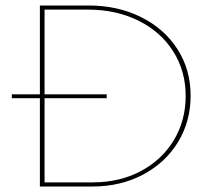

<svg xmlns="http://www.w3.org/2000/svg" viewBox="-20 -678 774 698"><path d="M673 -330Q673 -237 627.5 -162Q582 -87 500.5 -43.5Q419 0 316 0H125V-321H23V-335H125V-658H302Q408 -658 492.5 -616Q577 -574 625 -499.5Q673 -425 673 -330ZM655 -329Q655 -420 609.5 -491.5Q564 -563 483 -603Q402 -643 301 -643H142V-335H368V-321H142V-15H317Q415 -15 492 -56Q569 -97 612 -168.5Q655 -240 655 -329Z"/></svg>

Font: Ysabeau Infant Thin
Style: Regular
Weight: 200
Designer: Christian Thalmann (Catharsis Fonts)
Version: Version 0.003